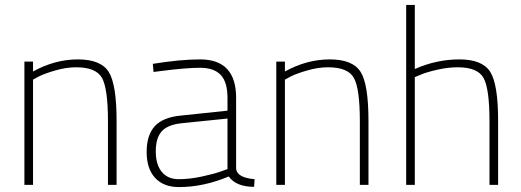

<svg xmlns="http://www.w3.org/2000/svg" viewBox="-20 -750 2115 779"><path d="M114 0H79V-500H114V-460Q203 -509 296 -509Q389 -509 421 -458.5Q453 -408 453 -260V0H418V-258Q418 -390 394 -433.5Q370 -477 289 -477Q249 -477 205.5 -464.5Q162 -452 138 -440L114 -427Z M938 -353V-65Q942 -29 1013 -23L1011 8Q938 8 908 -34Q806 9 706 9Q644 9 609.5 -28Q575 -65 575 -133.5Q575 -202 608 -238Q641 -274 713 -281L903 -301V-353Q903 -417 875.5 -446Q848 -475 792 -475Q735 -475 634 -462L603 -458L600 -491Q712 -509 792 -509Q938 -509 938 -353ZM875 -54 903 -64V-269L717 -250Q660 -244 636 -217Q612 -190 612 -136Q612 -82 636.5 -52.5Q661 -23 705 -23Q749 -23 798 -33.5Q847 -44 875 -54Z M1136 0H1101V-500H1136V-460Q1225 -509 1318 -509Q1411 -509 1443 -458.5Q1475 -408 1475 -260V0H1440V-258Q1440 -390 1416 -433.5Q1392 -477 1311 -477Q1271 -477 1227.5 -464.5Q1184 -452 1160 -440L1136 -427Z M1663 0H1628V-730H1663V-470Q1751 -509 1844 -509Q1937 -509 1969 -458.5Q2001 -408 2001 -260V0H1966V-258Q1966 -390 1942 -433.5Q1918 -477 1837 -477Q1797 -477 1753.5 -467Q1710 -457 1687 -447L1663 -437Z"/></svg>

Font: Titillium Web
Style: Thin
Weight: 200
Version: Version 1.001;PS 57.000;hotconv 1.0.70;makeotf.lib2.5.55311